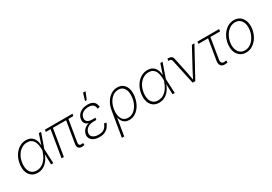

<svg xmlns="http://www.w3.org/2000/svg" viewBox="36 -1858 4469 3160"><g transform="rotate(-30 2270.5 -278.0)"><path d="M245.6 11.7Q175.3 11.7 128.7 -24.2Q82 -60.1 63.7 -124Q45.4 -188 59.1 -271.5Q72.8 -354 113 -417.5Q153.3 -481 211.4 -516.8Q269.5 -552.7 337.9 -552.7Q385.7 -552.7 420.4 -536.1Q455.1 -519.5 476.8 -490Q498.5 -460.4 508.5 -421.4Q518.6 -382.3 518.1 -336.9H532.2L529.8 -274.4L543 0H500.5L492.2 -293.5Q491.2 -340.3 483.2 -380.1Q475.1 -419.9 457.3 -449.5Q439.5 -479 409.9 -495.4Q380.4 -511.7 336.9 -511.7Q280.8 -511.7 231.9 -481.2Q183.1 -450.7 149.4 -396.5Q115.7 -342.3 103.5 -270.5Q91.8 -198.7 105.2 -144.5Q118.7 -90.3 154.8 -60.3Q190.9 -30.3 248 -30.3Q287.1 -30.3 322.3 -44.4Q357.4 -58.6 387.7 -86.4Q418 -114.3 442.6 -155.3Q467.3 -196.3 484.4 -249.5L583 -545.9H626L529.3 -271.5L512.2 -210H499.5Q481.9 -156.7 456.3 -115.5Q430.7 -74.2 397.9 -45.9Q365.2 -17.6 326.9 -2.9Q288.6 11.7 245.6 11.7Z M1108.4 2Q1054.2 9.3 1027.6 -15.1Q1001 -39.6 1010.3 -97.2L1082 -528.8H1126L1055.7 -104.5Q1048.3 -60.5 1065.2 -46.9Q1082 -33.2 1118.2 -39.6Q1125 -40 1126.7 -40.3Q1128.4 -40.5 1132.8 -41.5L1135.7 -2.4Q1130.9 -1 1123.8 0.2Q1116.7 1.5 1108.4 2ZM699.7 0 787.1 -528.8H831.1L743.7 0ZM691.9 -505.9 698.7 -545.9H1222.7L1216.3 -505.9Z M1419.9 9.8Q1357.9 9.8 1315.2 -9.8Q1272.5 -29.3 1253.2 -63.7Q1233.9 -98.1 1240.7 -142.1Q1246.1 -173.8 1263.2 -200.7Q1280.3 -227.5 1308.6 -247.6Q1336.9 -267.6 1376 -278.8Q1415 -290 1463.9 -290H1515.6L1511.2 -261.2H1452.6Q1411.1 -261.2 1375.7 -246.3Q1340.3 -231.4 1317.1 -204.8Q1293.9 -178.2 1288.1 -143.1Q1279.3 -93.3 1317.4 -62.3Q1355.5 -31.2 1427.7 -31.2Q1476.6 -31.2 1507.6 -45.4Q1538.6 -59.6 1558.6 -85.9Q1578.6 -112.3 1593.3 -148.9L1634.8 -139.6Q1617.7 -94.7 1590.1 -61Q1562.5 -27.3 1521 -8.8Q1479.5 9.8 1419.9 9.8ZM1460.4 -267.6Q1411.1 -267.6 1377.4 -277.3Q1343.8 -287.1 1324.7 -304.9Q1305.7 -322.8 1299.3 -347.2Q1293 -371.6 1297.9 -401.4Q1305.7 -447.8 1334.7 -481.7Q1363.8 -515.6 1409.2 -534.2Q1454.6 -552.7 1511.2 -552.7Q1563 -552.7 1595.7 -537.4Q1628.4 -522 1646.2 -492.7Q1664.1 -463.4 1668.5 -421.4L1624 -409.7Q1618.7 -461.4 1590.8 -486.6Q1563 -511.7 1504.9 -511.7Q1438.5 -511.7 1395 -481.9Q1351.6 -452.1 1342.8 -401.4Q1335 -354 1364.5 -327.4Q1394 -300.8 1459 -300.8H1517.1L1512.2 -267.6ZM1505.9 -623.5 1546.9 -760.3H1594.2L1538.1 -623.5Z M1728.5 204.1 1807.6 -272Q1820.8 -354 1858.9 -417.5Q1897 -481 1952.6 -517.1Q2008.3 -553.2 2075.2 -553.2Q2142.1 -553.2 2185.5 -517.3Q2229 -481.4 2245.8 -418.2Q2262.7 -355 2249.5 -273.4Q2236.3 -190.4 2198.7 -126Q2161.1 -61.5 2106.2 -24.9Q2051.3 11.7 1985.8 11.7Q1939 11.7 1907 -6.1Q1875 -23.9 1856.4 -53.7Q1837.9 -83.5 1830.6 -119.1H1826.2L1772.9 204.1ZM1985.4 -29.3Q2041 -29.3 2086.4 -61.5Q2131.8 -93.8 2162.6 -148.7Q2193.4 -203.6 2204.6 -272Q2215.8 -340.3 2204.6 -394.8Q2193.4 -449.2 2159.9 -480.7Q2126.5 -512.2 2070.8 -512.2Q2015.6 -512.2 1970.2 -481Q1924.8 -449.7 1893.8 -395.5Q1862.8 -341.3 1851.6 -272.5Q1839.8 -202.6 1851.3 -147.7Q1862.8 -92.8 1896.7 -61Q1930.7 -29.3 1985.4 -29.3Z M2554.2 11.7Q2483.9 11.7 2437.3 -24.2Q2390.6 -60.1 2372.3 -124Q2354 -188 2367.7 -271.5Q2381.3 -354 2421.6 -417.5Q2461.9 -481 2520 -516.8Q2578.1 -552.7 2646.5 -552.7Q2694.3 -552.7 2729 -536.1Q2763.7 -519.5 2785.4 -490Q2807.1 -460.4 2817.1 -421.4Q2827.1 -382.3 2826.7 -336.9H2840.8L2838.4 -274.4L2851.6 0H2809.1L2800.8 -293.5Q2799.8 -340.3 2791.7 -380.1Q2783.7 -419.9 2765.9 -449.5Q2748 -479 2718.5 -495.4Q2689 -511.7 2645.5 -511.7Q2589.4 -511.7 2540.5 -481.2Q2491.7 -450.7 2458 -396.5Q2424.3 -342.3 2412.1 -270.5Q2400.4 -198.7 2413.8 -144.5Q2427.2 -90.3 2463.4 -60.3Q2499.5 -30.3 2556.6 -30.3Q2595.7 -30.3 2630.9 -44.4Q2666 -58.6 2696.3 -86.4Q2726.6 -114.3 2751.2 -155.3Q2775.9 -196.3 2793 -249.5L2891.6 -545.9H2934.6L2837.9 -271.5L2820.8 -210H2808.1Q2790.5 -156.7 2764.9 -115.5Q2739.3 -74.2 2706.5 -45.9Q2673.8 -17.6 2635.5 -2.9Q2597.2 11.7 2554.2 11.7Z M3190.9 0 3087.9 -476.1Q3083.5 -494.1 3070.8 -502Q3058.1 -509.8 3034.7 -509.8H3022.9L3029.3 -549.8H3041Q3079.6 -549.8 3102.1 -535.4Q3124.5 -521 3130.9 -490.7L3195.8 -183.6Q3204.1 -142.1 3210.9 -100.1Q3217.8 -58.1 3225.6 -18.1H3210.9Q3232.4 -58.6 3252.7 -100.3Q3272.9 -142.1 3295.4 -183.6L3491.7 -545.9H3540L3241.2 0Z M3819.8 3.9Q3758.8 12.7 3730 -20.5Q3701.2 -53.7 3710.9 -114.3L3775.9 -504.9H3592.3L3599.1 -545.9H4009.8L4002.9 -504.9H3819.8L3755.9 -116.7Q3748.5 -72.3 3766.4 -51Q3784.2 -29.8 3825.2 -36.6Q3830.6 -37.6 3837.9 -39.1Q3845.2 -40.5 3851.6 -41.5L3855 -2.4Q3847.2 0 3838.1 1.7Q3829.1 3.4 3819.8 3.9Z M4203.6 11.7Q4144 11.7 4100.3 -16.6Q4056.6 -44.9 4032.7 -95.2Q4008.8 -145.5 4008.8 -210.9Q4008.8 -274.4 4029.1 -335.2Q4049.3 -396 4087.2 -445.3Q4125 -494.6 4176.8 -523.9Q4228.5 -553.2 4291.5 -553.2Q4350.6 -553.2 4394.3 -525.1Q4438 -497.1 4461.9 -447Q4485.8 -397 4485.8 -330.6Q4485.8 -267.6 4465.3 -206.5Q4444.8 -145.5 4407.2 -96.2Q4369.6 -46.9 4317.9 -17.6Q4266.1 11.7 4203.6 11.7ZM4204.6 -29.3Q4258.3 -29.3 4301.8 -56.2Q4345.2 -83 4376.5 -126.7Q4407.7 -170.4 4424.6 -223.6Q4441.4 -276.9 4441.4 -329.6Q4441.4 -382.8 4423.8 -423.8Q4406.2 -464.8 4372.3 -488.5Q4338.4 -512.2 4290 -512.2Q4238.3 -512.2 4195.1 -486.6Q4151.9 -460.9 4119.9 -417.5Q4087.9 -374 4070.3 -320.6Q4052.7 -267.1 4052.7 -211.9Q4052.7 -132.3 4092.5 -80.8Q4132.3 -29.3 4204.6 -29.3Z"/></g></svg>

Font: Inter ExtraLight
Style: Italic
Weight: 250
Italic angle: -9.3988°
Designer: Rasmus Andersson
Foundry: rsms
Version: Version 4.001;git-66647c0bb